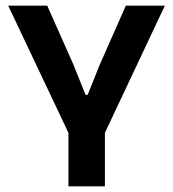

<svg xmlns="http://www.w3.org/2000/svg" viewBox="-20 -659 612 679"><path d="M344.5 -175.5H228.5L9 -639H147L240.5 -428.5L282.5 -323.5H290L332 -428.5L425 -639H563ZM351 0H222V-294.5H351Z"/></svg>

Font: Anek Kannada SemiBold
Style: Regular
Weight: 600
Version: Version 1.003